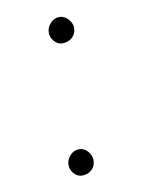

<svg xmlns="http://www.w3.org/2000/svg" viewBox="-60 -584 410 543"><g transform="rotate(-10 144.5 -312.5)"><path d="M110 -500Q110 -515 121 -527Q132 -539 147 -539Q161 -539 172 -527Q183 -515 183 -501Q183 -485 171.5 -474.5Q160 -464 143 -464Q130 -464 120 -475Q110 -486 110 -500ZM100 -122Q100 -137 111 -149Q122 -161 137 -161Q151 -161 161.5 -149.5Q172 -138 172 -123Q172 -107 161 -96.5Q150 -86 133 -86Q120 -86 110 -97Q100 -108 100 -122Z"/></g></svg>

Font: Amatic SC
Style: Bold
Weight: 700
Designer: Multiple Designers
Foundry: Vernon Adams
Version: Version 2.505